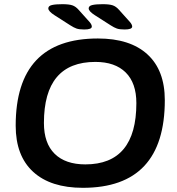

<svg xmlns="http://www.w3.org/2000/svg" viewBox="-20 -891 844 918"><path d="M376 7Q222 7 138.5 -69.5Q55 -146 55 -290Q55 -707 448 -707Q602 -707 685 -631Q768 -555 768 -412Q768 7 376 7ZM388 -105Q632 -105 632 -398Q632 -494 581 -544.5Q530 -595 436 -595Q190 -595 190 -303Q190 -206 241.5 -155.5Q293 -105 388 -105ZM383 -750Q359 -750 346 -754.5Q333 -759 316 -770L241 -818Q211 -837 211 -851Q211 -863 228.5 -867Q246 -871 278 -871Q310 -871 326 -865.5Q342 -860 356 -844L409 -785Q419 -773 419 -764Q419 -750 383 -750ZM576 -750Q552 -750 539 -754.5Q526 -759 509 -770L434 -818Q404 -837 404 -851Q404 -863 421.5 -867Q439 -871 471 -871Q503 -871 519 -865.5Q535 -860 549 -844L602 -785Q612 -773 612 -764Q612 -750 576 -750Z"/></svg>

Font: Asap Semi Expanded Semi Expanded SemiBold
Style: Italic
Weight: 600
Width: 6
Italic angle: -6°
Designer: Pablo Cosgaya
Foundry: Omnibus-Type
Version: Version 3.001; ttfautohint (v1.8.4.7-5d5b)